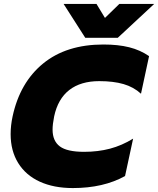

<svg xmlns="http://www.w3.org/2000/svg" viewBox="-20 -940 803 975"><path d="M303 -920H470L513 -849L586 -920H763L578 -748H413ZM34 -259Q34 -303 44 -349Q81 -521 199 -617.5Q317 -714 505 -714Q580 -714 636 -700Q692 -686 737 -655L696 -464Q659 -498 607.5 -513Q556 -528 484 -528Q390 -528 332 -483Q274 -438 255 -349Q247 -309 247 -282Q247 -224 284 -196.5Q321 -169 407 -169Q478 -169 538.5 -185Q599 -201 656 -236L615 -46Q505 15 350 15Q253 15 182 -17.5Q111 -50 72.5 -112Q34 -174 34 -259Z"/></svg>

Font: Prompt ExtraBold
Style: Italic
Weight: 800
Italic angle: -12°
Designer: Katatrad Team
Foundry: CadsonDemak
Version: Version 1.001